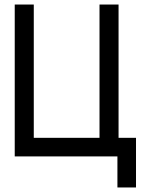

<svg xmlns="http://www.w3.org/2000/svg" viewBox="-20 -690 640 847"><path d="M45 0H498V137H580V-82H503V-670H419V-82H129V-670H45Z"/></svg>

Font: LT Wave Mono
Style: Regular
Weight: 400
Designer: Daniel Lyons
Version: Version 2.5 (Glyphs App)